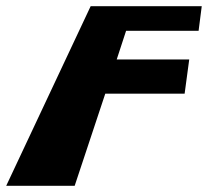

<svg xmlns="http://www.w3.org/2000/svg" viewBox="-34 -597 668 617"><path d="M614.3 -577H257.3L-14 0H206L304.3 -296H559.3L574.1 -406H341.1L371.2 -498H604.2Z"/></svg>

Font: Hussar Milosc
Style: Obl
Weight: 700
Foundry: Cannot Into Space Fonts
Version: Version 1.02